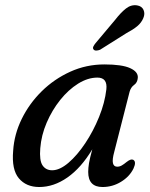

<svg xmlns="http://www.w3.org/2000/svg" viewBox="-20 -721 588 751"><path d="M427 -127.5Q418.5 -96.5 421.8 -82.8Q425 -69 438.5 -69Q448 -69 456.2 -73.8Q464.5 -78.5 476 -88Q492 -100.5 501 -96Q514.5 -88.5 502 -61.5Q486.5 -30 453.2 -9.8Q420 10.5 381 10.5Q325 10.5 325 -48.5Q325 -64 328.2 -83.2Q331.5 -102.5 341 -137Q297.5 -64.5 244 -27Q190.5 10.5 133.5 10.5Q82.5 10.5 53.8 -23.5Q25 -57.5 31.5 -131.5Q35.5 -195.5 65 -255.8Q94.5 -316 143.2 -364Q192 -412 254.8 -440.5Q317.5 -469 388.5 -469Q457 -469 489 -454.5Q521 -440 519 -416.5Q517.5 -398 504.8 -389Q492 -380 487 -362.5ZM137.5 -141Q133.5 -93 146.5 -74Q159.5 -55 184 -55Q213.5 -55 247.8 -84.2Q282 -113.5 313.5 -160.8Q345 -208 367.5 -263.5Q390 -319 396 -371.5Q401 -417.5 361 -417.5Q323.5 -417.5 285.5 -393.8Q247.5 -370 215.5 -330Q183.5 -290 162.5 -241Q141.5 -192 137.5 -141ZM430.5 -643.5Q452.5 -672 472.8 -687.8Q493 -703.5 516 -700Q535 -697 541.5 -682Q548 -667 540.5 -650Q533 -632 516.8 -618.5Q500.5 -605 474 -591L371.5 -526.5Q364 -523.5 356.8 -523.2Q349.5 -523 346 -527.5Q342 -532.5 345.2 -539.2Q348.5 -546 354 -552.5Z"/></svg>

Font: Fraunces 9pt S050
Style: Italic
Weight: 400
Italic angle: -16°
Version: Version 1.000; ttfautohint (v1.8.3)